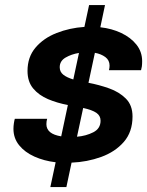

<svg xmlns="http://www.w3.org/2000/svg" viewBox="-20 -758 596 778"><path d="M341 -737.5H405.5L386.5 -647.5Q433 -642.5 471.5 -624.2Q510 -606 533 -577Q556 -548 556 -510Q556 -497.5 554.8 -488.8Q553.5 -480 551.5 -473.5H421.5Q424 -482.5 424 -492Q424 -514 406.8 -526.8Q389.5 -539.5 364.5 -544L338.5 -422.5Q381 -414.5 422 -400Q463 -385.5 490 -358.5Q517 -331.5 517 -286Q517 -223.5 481.8 -183Q446.5 -142.5 389.8 -122Q333 -101.5 270 -99L249 0H184L205.5 -100.5Q158.5 -106 119.5 -123.5Q80.5 -141 57.5 -169.5Q34.5 -198 34.5 -236Q34.5 -246.5 36.2 -258.2Q38 -270 40 -276.5H171Q168 -266 168 -255Q168 -215 228 -205.5L255 -332.5Q212 -340.5 174.8 -356.2Q137.5 -372 114.5 -399.5Q91.5 -427 91.5 -470.5Q91.5 -527 124 -565.2Q156.5 -603.5 209.2 -624.2Q262 -645 322 -649ZM222 -485.5Q222 -467 236.2 -455.5Q250.5 -444 277 -436L300 -543.5Q269.5 -538.5 245.8 -524.8Q222 -511 222 -485.5ZM387.5 -269Q387.5 -289 370.5 -300.8Q353.5 -312.5 317 -320.5L292 -204Q328.5 -207 358 -222Q387.5 -237 387.5 -269Z"/></svg>

Font: Epilogue SemiBold
Style: Italic
Weight: 600
Italic angle: -12°
Designer: Tyler Finck
Foundry: Etcetera Type Co
Version: Version 2.111; ttfautohint (v1.8.3)